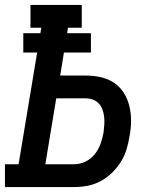

<svg xmlns="http://www.w3.org/2000/svg" viewBox="-27 -755 647 775"><path d="M-7 0V-92H48L123 -543H67V-621H136L140 -643H96V-735H303V-643H247L244 -621H340V-543H231L216 -450H320Q350 -450 379.5 -443.5Q409 -437 433 -421Q457 -405 472.5 -380.5Q488 -356 495 -327.5Q502 -299 502 -268Q502 -237 496 -206Q492 -180 484 -153Q476 -126 461 -102Q446 -78 425 -57.5Q404 -37 378.5 -23.5Q353 -10 326 -5Q299 0 272 0ZM156 -92H272Q295 -92 317.5 -102.5Q340 -113 355.5 -132.5Q371 -152 379 -175Q387 -198 391 -220Q393 -236 394 -251.5Q395 -267 393.5 -282Q392 -297 387 -311.5Q382 -326 372.5 -336.5Q363 -347 349 -352.5Q335 -358 320 -358H200Z"/></svg>

Font: Iosevka Slab SmBdExObl
Style: Regular
Weight: 600
Width: 7
Italic angle: -9°
Monospace: yes
Designer: Belleve Invis
Foundry: Belleve Invis
Version: Version 11.1.0; ttfautohint (v1.8.3)